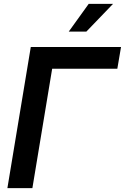

<svg xmlns="http://www.w3.org/2000/svg" viewBox="-20 -970 644 990"><path d="M604 -727.5 585 -615.7H249L147 0H18.1L138.7 -727.5ZM334.5 -807.1 437.5 -950.2H563L425.3 -807.1Z"/></svg>

Font: Inter Display SemiBold
Style: Italic
Weight: 600
Italic angle: -9.39999°
Designer: Rasmus Andersson
Foundry: rsms
Version: Version 4.000;git-a52131595